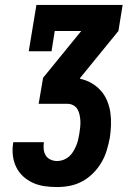

<svg xmlns="http://www.w3.org/2000/svg" viewBox="-20 -755 540 775"><path d="M211 0Q185 0 160 -3.5Q135 -7 113 -17Q91 -27 73.5 -43Q56 -59 45.5 -80.5Q35 -102 32 -127Q29 -152 33 -177Q33 -178 33 -179Q33 -180 34 -181H158Q157 -181 157 -180.5Q157 -180 157 -180Q155 -166 156.5 -152Q158 -138 165 -127Q172 -116 184.5 -110.5Q197 -105 211 -105Q223 -105 235.5 -109.5Q248 -114 258 -122.5Q268 -131 275 -142.5Q282 -154 287 -165.5Q292 -177 295 -189.5Q298 -202 300 -214Q302 -227 303.5 -240Q305 -253 304.5 -265.5Q304 -278 301.5 -290.5Q299 -303 293 -313.5Q287 -324 276 -330Q265 -336 252 -336H136L154 -441L308 -630H201L188 -548H96L127 -735H475L458 -630L304 -441L303 -437Q328 -432 349.5 -419.5Q371 -407 387 -389Q403 -371 412.5 -348Q422 -325 425.5 -300.5Q429 -276 428 -249.5Q427 -223 423 -197Q418 -172 410.5 -147Q403 -122 389 -98.5Q375 -75 355.5 -55.5Q336 -36 312 -23Q288 -10 262 -5Q236 0 211 0Z"/></svg>

Font: Iosevka Curly Slab XBdObl
Style: Regular
Weight: 800
Italic angle: -9°
Monospace: yes
Designer: Belleve Invis
Foundry: Belleve Invis
Version: Version 11.1.0; ttfautohint (v1.8.3)